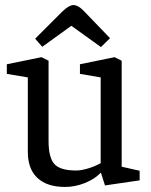

<svg xmlns="http://www.w3.org/2000/svg" viewBox="-20 -730 597 759"><path d="M237 9Q166 9 128 -26.5Q90 -62 90 -129V-424L7 -438V-476L144 -504L172 -490V-172Q172 -107 195 -81.5Q218 -56 281 -56Q302 -56 329.5 -64.5Q357 -73 378 -85V-424L296 -438V-476L433 -504L461 -490V-71L532 -55V-17L395 3L379 -47L377 -46Q354 -22 315.5 -6.5Q277 9 237 9ZM379 -544 262 -628 147 -545 119 -577 225 -683Q239 -697 250.5 -703.5Q262 -710 270 -710Q279 -710 288.5 -705Q298 -700 309 -689L415 -579Z"/></svg>

Font: Faustina
Style: Regular
Weight: 400
Designer: Alfonso Garcia
Foundry: http://www.omnibus-type.com
Version: Version 1.200